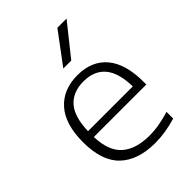

<svg xmlns="http://www.w3.org/2000/svg" viewBox="-233 -919 1041 1041"><g transform="rotate(-45 287.0 -399.0)"><path d="M335 9.5Q203 9.5 131.5 -58.2Q60 -126 60 -270.5Q60 -408.5 122.8 -479Q185.5 -549.5 295.5 -549.5Q405 -549.5 464.5 -478.5Q524 -407.5 524 -269.5V-249.5H121.5Q125 -139 181.2 -90Q237.5 -41 341.5 -41Q378 -41 416.5 -47.8Q455 -54.5 496.5 -67V-16Q412 9.5 335 9.5ZM295 -502.5Q214 -502.5 169.2 -452.5Q124.5 -402.5 121.5 -294H465Q462.5 -401.5 419.2 -452Q376 -502.5 295 -502.5ZM267 -629 400.5 -808H471L328 -629Z"/></g></svg>

Font: Encode Sans Expanded Light
Style: Regular
Weight: 300
Width: 7
Designer: Multiple Designers
Foundry: Impallari Type
Version: Version 3.000; ttfautohint (v1.8.3) -l 8 -r 50 -G 200 -x 14 